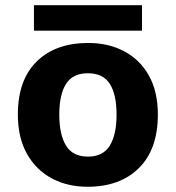

<svg xmlns="http://www.w3.org/2000/svg" viewBox="-20 -710 679 740"><path d="M588.4 -268.6Q588.4 -134.8 515.6 -62.5Q442.9 9.8 317.4 9.8Q239.7 9.8 179.2 -22.7Q118.7 -55.2 83.7 -117.4Q48.8 -179.7 48.8 -268.6Q48.8 -401.4 121.3 -472.9Q193.8 -544.4 320.3 -544.4Q398.4 -544.4 459 -512.2Q519.5 -480 554 -418.5Q588.4 -356.9 588.4 -268.6ZM208.5 -268.6Q208.5 -191.4 234.4 -148.9Q260.3 -106.4 319.3 -106.4Q377.4 -106.4 403.3 -148.9Q429.2 -191.4 429.2 -268.6Q429.2 -345.7 403.3 -386.7Q377.4 -427.7 318.4 -427.7Q260.7 -427.7 234.6 -386.7Q208.5 -345.7 208.5 -268.6ZM110.8 -689.9H527.3V-591.8H110.8Z"/></svg>

Font: Lunasima
Style: Bold
Weight: 700
Designer: The DocRepair Project, Monotype Design Team
Foundry: Google
Version: Version 2.009